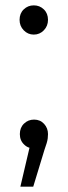

<svg xmlns="http://www.w3.org/2000/svg" viewBox="-20 -550 252 716"><path d="M53 -476Q53 -500 68.5 -515Q84 -530 106 -530Q128 -530 143.5 -515Q159 -500 159 -476Q159 -453 143.5 -437Q128 -421 106 -421Q84 -421 68.5 -437Q53 -453 53 -476ZM90 1Q79 -2 70 -11Q54 -26 54 -50Q54 -74 69.5 -89Q85 -104 107 -104Q130 -104 144.5 -88Q159 -72 159 -50Q159 -42 158 -34Q157 -26 154 -16Q151 -6 146 8L104 146H56Z"/></svg>

Font: Modern
Style: Small
Weight: 400
Designer: Julieta Ulanovsky
Foundry: Julieta Ulanovsky
Version: Version 8.000